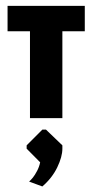

<svg xmlns="http://www.w3.org/2000/svg" viewBox="-20 -411 322 668"><path d="M127.3 237.7Q161.3 208.3 179.2 171.3Q197 134.3 197 106.3V94.7L140 40H127.3L72.7 94.7V106.3L119.7 153.7Q116.7 169 109 183.7Q101.3 198.3 94.5 206.7Q87.7 215 81.3 220.7ZM84.3 0H197V-302.3H275V-390.7H6.3V-302.3H84.3Z"/></svg>

Font: Jomhuria
Style: Regular
Weight: 400
Designer: Arabic design by Kourosh Beigpour, Latin design by Eben Sorkin, engineering by Lasse Fister and Khaled Hosney
Version: Version 1.0000